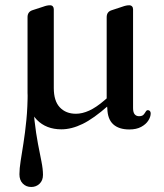

<svg xmlns="http://www.w3.org/2000/svg" viewBox="-20 -492 636 746"><path d="M87.5 -138H108.5Q108.5 -73.5 114.2 -23Q120 27.5 127.5 66.5Q135 105.5 141 135.2Q147 165 147 187.5Q147 209 133.8 221.8Q120.5 234.5 101.5 234.5Q81.5 234.5 68.5 221.2Q55.5 208 55.5 185Q55.5 163.5 60.2 133.5Q65 103.5 71.2 64Q77.5 24.5 82.5 -25.8Q87.5 -76 87.5 -138ZM407 -120.5 425 -103 400 -81Q344 -31.5 301 -10.5Q258 10.5 218.5 10.5Q159.5 10.5 123.2 -26.5Q87 -63.5 87 -130.5V-425.5Q87 -436 92 -442.8Q97 -449.5 106.5 -452.5L146.5 -465.5Q156 -469 162 -470.2Q168 -471.5 174.5 -471.5Q181.5 -471.5 185.2 -467.2Q189 -463 189 -456V-150Q189 -99.5 212.5 -74.8Q236 -50 275 -50Q299.5 -50 326.5 -62.2Q353.5 -74.5 385 -101.5ZM482.5 11Q442 11 420 -9Q398 -29 397 -70.5L394.5 -92V-425Q394.5 -436 399.5 -442.8Q404.5 -449.5 414.5 -452.5L454 -465.5Q463.5 -469 469.8 -470.2Q476 -471.5 482 -471.5Q489 -471.5 493 -467.2Q497 -463 497 -456V-72Q497 -55.5 503.2 -48Q509.5 -40.5 520 -40.5Q532.5 -40.5 537.8 -46.5Q543 -52.5 546.2 -58.2Q549.5 -64 554.5 -64Q559.5 -64 562.5 -60.5Q565.5 -57 565.5 -51.5Q565.5 -38 556.2 -23.5Q547 -9 528.5 1Q510 11 482.5 11Z"/></svg>

Font: Fraunces 36pt
Style: Regular
Weight: 400
Version: Version 1.000;[b76b70a41]